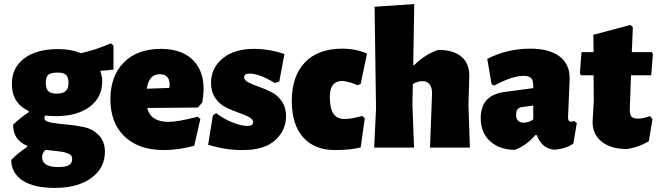

<svg xmlns="http://www.w3.org/2000/svg" viewBox="-20 -722 3220 939"><path d="M265 -482Q327 -482 376 -462Q448 -478 522 -510L535 -499V-382Q509 -378 473 -376L471 -372Q480 -350 480 -324Q480 -246 419 -200Q358 -154 253 -154Q226 -154 200 -157Q197 -150 197 -145Q197 -129 227.5 -123Q258 -117 301.5 -113.5Q345 -110 388.5 -101Q432 -92 462.5 -61.5Q493 -31 493 20Q493 100 426.5 148.5Q360 197 248 197Q145 197 90 160.5Q35 124 35 60Q70 24 113 -3V-9Q44 -37 44 -112Q79 -146 120 -173V-179Q38 -218 38 -311Q38 -391 98.5 -436.5Q159 -482 265 -482ZM262 -367Q229 -367 216.5 -356.5Q204 -346 204 -320Q204 -289 216 -276.5Q228 -264 257 -264Q287 -264 301 -276.5Q315 -289 315 -317Q315 -345 302.5 -356Q290 -367 262 -367ZM186 47Q186 95 265 95Q300 95 316.5 86Q333 77 333 54Q333 47 329.5 41Q326 35 318.5 31.5Q311 28 303 25Q295 22 281.5 20Q268 18 258 17Q248 16 230 14Q212 12 202 11Q186 27 186 47Z M783 12Q659 12 589.5 -54Q520 -120 520 -236Q520 -351 586 -417Q652 -483 767 -483Q883 -483 937.5 -412.5Q992 -342 969 -221L948 -196L700 -194Q717 -126 803 -126Q850 -126 946 -151L960 -141L930 -9Q850 12 783 12ZM761 -359Q708 -359 698 -288L808 -292L810 -306Q810 -359 761 -359Z M1223 -483Q1296 -483 1371 -458L1346 -323L1324 -316Q1249 -362 1200 -362Q1174 -362 1174 -344Q1174 -330 1195 -319Q1216 -308 1246.5 -297.5Q1277 -287 1307 -272Q1337 -257 1358 -227Q1379 -197 1379 -154Q1379 -85 1326 -36.5Q1273 12 1166 12Q1084 12 998 -14L1021 -157L1037 -169Q1074 -140 1117.5 -123Q1161 -106 1190 -106Q1218 -106 1218 -125Q1218 -139 1197 -150Q1176 -161 1145.5 -171.5Q1115 -182 1084.5 -197Q1054 -212 1033 -242.5Q1012 -273 1012 -316Q1012 -389 1068.5 -436Q1125 -483 1223 -483Z M1653 -484Q1721 -484 1775 -460L1744 -312L1730 -305Q1678 -326 1654 -326Q1593 -326 1593 -249Q1593 -192 1610.5 -166Q1628 -140 1666 -140Q1697 -140 1751 -155L1764 -144L1744 -1Q1692 12 1619 12Q1518 12 1462.5 -50.5Q1407 -113 1407 -228Q1407 -350 1471.5 -417Q1536 -484 1653 -484Z M2123 -478Q2198 -478 2237.5 -444Q2277 -410 2275 -346L2271 -210L2278 0H2083L2093 -264Q2093 -325 2046 -325Q2023 -325 1999 -311L1997 -210L2005 0H1810L1819 -190L1812 -689L2006 -702L2001 -404H2006Q2059 -456 2123 -478Z M2574 -484Q2666 -484 2716 -446.5Q2766 -409 2766 -339Q2766 -322 2762 -241Q2758 -160 2758 -148Q2758 -127 2772 -127Q2778 -127 2789 -130L2801 -120L2784 -20Q2747 6 2691 10Q2630 5 2605 -61H2598Q2554 -10 2498 11Q2422 10 2376.5 -31.5Q2331 -73 2331 -145Q2331 -256 2446 -272L2588 -291V-303Q2588 -329 2577.5 -340Q2567 -351 2541 -351Q2485 -351 2396 -303L2384 -311L2363 -434Q2460 -484 2574 -484ZM2588 -206 2531 -198Q2504 -194 2504 -162Q2504 -122 2541 -122Q2565 -122 2588 -138Z M3047 7Q2968 7 2923 -29Q2878 -65 2878 -125L2884 -229L2883 -354H2821L2816 -364L2824 -467H2883L2882 -552L3063 -600L3075 -589L3070 -467H3168L3173 -457L3165 -354H3066L3060 -185Q3060 -161 3068.5 -151.5Q3077 -142 3099 -142Q3125 -142 3159 -154L3171 -139L3153 -31Q3106 -3 3047 7Z"/></svg>

Font: Alegreya Sans Black
Style: Regular
Weight: 900
Designer: Juan Pablo del Peral
Foundry: Huerta Tipografica
Version: Version 2.007